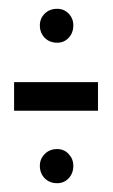

<svg xmlns="http://www.w3.org/2000/svg" viewBox="-20 -458 257 436"><path d="M12 -206.5V-271.5H202.5V-206.5ZM110 -42Q92.5 -42 81.5 -53.2Q70.5 -64.5 70.5 -81.5Q70.5 -97 81.5 -108.2Q92.5 -119.5 110 -119.5Q125.5 -119.5 136 -108.2Q146.5 -97 146.5 -81.5Q146.5 -64.5 136 -53.2Q125.5 -42 110 -42ZM110 -361Q92.5 -361 81.5 -372.2Q70.5 -383.5 70.5 -400.5Q70.5 -416 81.5 -427Q92.5 -438 110 -438Q125.5 -438 136 -427Q146.5 -416 146.5 -400.5Q146.5 -383.5 136 -372.2Q125.5 -361 110 -361Z"/></svg>

Font: Anybody Condensed Medium
Style: Regular
Weight: 500
Width: 3
Designer: Tyler Finck
Foundry: Etcetera Type Company
Version: Version 1.010; ttfautohint (v1.8.3) -l 8 -r 50 -G 200 -x 14 